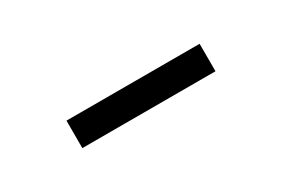

<svg xmlns="http://www.w3.org/2000/svg" viewBox="-4 -973 608 414"><g transform="rotate(-30 300.0 -766.0)"><path d="M134.3 -731.9V-800.3H465.8V-731.9Z"/></g></svg>

Font: Oxygen Mono
Style: Regular
Weight: 400
Designer: Vernon Adams
Foundry: Vernon Adams
Version: Version 0.201; ttfautohint (v0.8) -r 50 -G 200 -x